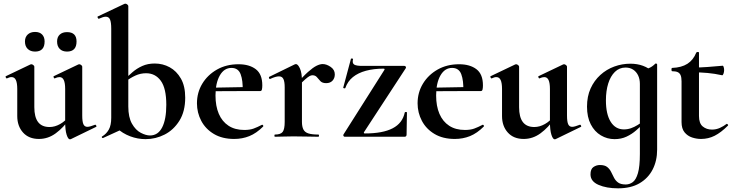

<svg xmlns="http://www.w3.org/2000/svg" viewBox="-20 -745 3991 1046"><path d="M192 12Q137 12 105.5 -23Q74 -58 74 -113V-260Q74 -293 66.5 -309Q59 -325 43 -325Q32 -325 18 -318Q14 -317 11.5 -323Q9 -329 12 -330L146 -394Q149 -395 151 -395Q156 -395 161.5 -390.5Q167 -386 167 -382V-161Q167 -107 187.5 -80Q208 -53 250 -53Q279 -53 308 -69.5Q337 -86 354 -111L360 -99Q326 -50 284 -19Q242 12 192 12ZM428 -382V-116Q428 -82 434.5 -68Q441 -54 456 -54Q463 -54 473.5 -57Q484 -60 497 -65Q501 -67 504 -61.5Q507 -56 504 -54L366 13Q364 14 361 14Q351 14 343 -11Q335 -36 335 -82V-260Q335 -293 327.5 -309Q320 -325 304 -325Q293 -325 278 -318Q275 -317 272.5 -323Q270 -329 273 -330L407 -394Q409 -395 412 -395Q417 -395 422.5 -390.5Q428 -386 428 -382ZM171 -464Q146 -464 131 -478.5Q116 -493 116 -519Q116 -543 131 -557Q146 -571 171 -571Q196 -571 209.5 -557Q223 -543 223 -519Q223 -464 171 -464ZM345 -464Q320 -464 305.5 -478.5Q291 -493 291 -519Q291 -543 305.5 -556.5Q320 -570 345 -570Q397 -570 397 -519Q397 -464 345 -464Z M773 13Q730 13 689 -2.5Q648 -18 615 -48L679 -165Q679 -106 699 -71Q719 -36 747 -21.5Q775 -7 797 -7Q841 -7 863.5 -51Q886 -95 886 -174Q886 -264 856 -305Q826 -346 776 -346Q745 -346 717 -333Q689 -320 666 -302L657 -310Q678 -331 701.5 -351.5Q725 -372 755 -385.5Q785 -399 823 -399Q867 -399 904.5 -378.5Q942 -358 965.5 -317Q989 -276 989 -213Q989 -138 957.5 -87.5Q926 -37 877 -12Q828 13 773 13ZM541 7Q537 8 535 3.5Q533 -1 537 -2Q560 -16 573 -39.5Q586 -63 586 -103V-589Q586 -623 579.5 -638.5Q573 -654 556 -654Q543 -654 519 -643Q515 -642 512.5 -648Q510 -654 512 -655L658 -724Q661 -725 663 -725Q668 -725 673.5 -720.5Q679 -716 679 -712V-56Z M1256 12Q1191 12 1145.5 -15Q1100 -42 1076.5 -86.5Q1053 -131 1053 -182Q1053 -241 1082 -289Q1111 -337 1162 -366Q1213 -395 1279 -395Q1338 -395 1373.5 -368Q1409 -341 1409 -280Q1409 -267 1407 -258Q1405 -249 1398 -249H1302Q1304 -306 1291 -340.5Q1278 -375 1241 -375Q1201 -375 1177.5 -334Q1154 -293 1154 -225Q1154 -167 1172 -125Q1190 -83 1225 -60Q1260 -37 1311 -37Q1341 -37 1361.5 -44.5Q1382 -52 1407 -65Q1409 -67 1412.5 -63Q1416 -59 1414 -56Q1377 -19 1338.5 -3.5Q1300 12 1256 12ZM1119 -248 1118 -267 1337 -271V-249Z M1600 -271 1592 -284Q1631 -329 1658 -353Q1685 -377 1704 -386.5Q1723 -396 1738 -396Q1759 -396 1781.5 -380.5Q1804 -365 1804 -340Q1804 -319 1791.5 -305.5Q1779 -292 1757 -292Q1736 -292 1725.5 -303Q1715 -314 1706.5 -324.5Q1698 -335 1682 -335Q1675 -335 1666.5 -330.5Q1658 -326 1642.5 -312.5Q1627 -299 1600 -271ZM1478 0Q1475 0 1475 -6Q1475 -12 1478 -12Q1509 -12 1520 -26.5Q1531 -41 1531 -81V-269Q1531 -300 1524 -314.5Q1517 -329 1500 -329Q1491 -329 1479 -325.5Q1467 -322 1452 -315Q1448 -313 1446 -319Q1444 -325 1446 -326L1585 -394Q1591 -396 1592 -396Q1603 -396 1614 -372Q1625 -348 1625 -303V-81Q1625 -55 1633 -39.5Q1641 -24 1660.5 -18Q1680 -12 1714 -12Q1718 -12 1718 -6Q1718 0 1714 0Q1687 0 1652.5 -1Q1618 -2 1578 -2Q1550 -2 1524 -1Q1498 0 1478 0Z M1851 -12 2074 -364Q2078 -371 2069 -371Q2016 -371 1973.5 -359.5Q1931 -348 1902.5 -325Q1874 -302 1861 -265Q1860 -263 1854.5 -264Q1849 -265 1850 -268L1892 -425Q1893 -427 1899 -426Q1905 -425 1903 -422Q1898 -400 1910 -393Q1922 -386 1953 -386Q1992 -386 2050 -386Q2108 -386 2183 -386Q2188 -386 2190.5 -382Q2193 -378 2191 -374L1963 -25Q1960 -18 1968 -18Q2017 -18 2054.5 -25Q2092 -32 2119 -46Q2146 -60 2162.5 -81.5Q2179 -103 2185 -132Q2186 -135 2191.5 -135Q2197 -135 2197 -132L2195 -11Q2195 -7 2192.5 -3.5Q2190 0 2185 0Q2136 0 2078.5 0Q2021 0 1964 0Q1907 0 1858 0Q1854 0 1851.5 -4Q1849 -8 1851 -12Z M2458 12Q2393 12 2347.5 -15Q2302 -42 2278.5 -86.5Q2255 -131 2255 -182Q2255 -241 2284 -289Q2313 -337 2364 -366Q2415 -395 2481 -395Q2540 -395 2575.5 -368Q2611 -341 2611 -280Q2611 -267 2609 -258Q2607 -249 2600 -249H2504Q2506 -306 2493 -340.5Q2480 -375 2443 -375Q2403 -375 2379.5 -334Q2356 -293 2356 -225Q2356 -167 2374 -125Q2392 -83 2427 -60Q2462 -37 2513 -37Q2543 -37 2563.5 -44.5Q2584 -52 2609 -65Q2611 -67 2614.5 -63Q2618 -59 2616 -56Q2579 -19 2540.5 -3.5Q2502 12 2458 12ZM2321 -248 2320 -267 2539 -271V-249Z M2833 12Q2778 12 2746.5 -23Q2715 -58 2715 -113V-260Q2715 -293 2707.5 -309Q2700 -325 2684 -325Q2673 -325 2659 -318Q2655 -317 2652.5 -323Q2650 -329 2653 -330L2787 -394Q2790 -395 2792 -395Q2797 -395 2802.5 -390.5Q2808 -386 2808 -382V-161Q2808 -107 2828.5 -80Q2849 -53 2891 -53Q2920 -53 2949 -69.5Q2978 -86 2995 -111L3001 -99Q2967 -50 2925 -19Q2883 12 2833 12ZM3069 -382V-116Q3069 -82 3075.5 -68Q3082 -54 3097 -54Q3104 -54 3114.5 -57Q3125 -60 3138 -65Q3142 -67 3145 -61.5Q3148 -56 3145 -54L3007 13Q3005 14 3002 14Q2992 14 2984 -11Q2976 -36 2976 -82V-260Q2976 -293 2968.5 -309Q2961 -325 2945 -325Q2934 -325 2919 -318Q2916 -317 2913.5 -323Q2911 -329 2914 -330L3048 -394Q3050 -395 3053 -395Q3058 -395 3063.5 -390.5Q3069 -386 3069 -382Z M3347 281Q3284 281 3240.5 262Q3197 243 3197 205Q3197 176 3213 165Q3229 154 3248 154Q3274 154 3287.5 164.5Q3301 175 3309 191Q3317 207 3325 223Q3333 239 3347.5 249.5Q3362 260 3389 260Q3410 260 3427.5 247Q3445 234 3455.5 198Q3466 162 3466 94V-359Q3494 -366 3513 -373Q3532 -380 3550 -398Q3552 -400 3556 -398.5Q3560 -397 3560 -394V70Q3560 131 3535.5 178.5Q3511 226 3464 253.5Q3417 281 3347 281ZM3328 13Q3288 13 3253.5 -7.5Q3219 -28 3198.5 -67.5Q3178 -107 3178 -164Q3178 -220 3197.5 -263Q3217 -306 3250.5 -336.5Q3284 -367 3326.5 -382.5Q3369 -398 3414 -398Q3452 -398 3483 -386.5Q3514 -375 3539 -352L3466 -288Q3466 -314 3456.5 -334Q3447 -354 3429.5 -365.5Q3412 -377 3388 -377Q3354 -377 3330 -353.5Q3306 -330 3293.5 -290Q3281 -250 3281 -198Q3281 -123 3307 -81.5Q3333 -40 3379 -40Q3399 -40 3417.5 -46.5Q3436 -53 3453 -63.5Q3470 -74 3483 -84L3491 -77Q3470 -56 3446 -35Q3422 -14 3393 -0.5Q3364 13 3328 13Z M3799 12Q3775 12 3750.5 4Q3726 -4 3709.5 -24Q3693 -44 3693 -80V-302Q3693 -323 3688 -335Q3683 -347 3672 -352Q3661 -357 3642 -357Q3638 -357 3638 -366Q3638 -375 3642 -375Q3693 -377 3725 -397.5Q3757 -418 3773 -458Q3775 -462 3781.5 -462Q3788 -462 3788 -458V-113Q3788 -73 3808.5 -56Q3829 -39 3859 -39Q3882 -39 3902.5 -48.5Q3923 -58 3937 -69Q3940 -72 3944.5 -67.5Q3949 -63 3945 -60Q3908 -23 3873.5 -5.5Q3839 12 3799 12ZM3914 -335Q3873 -344 3834.5 -347.5Q3796 -351 3753 -351V-377Q3794 -377 3833.5 -380Q3873 -383 3918 -387Q3920 -387 3922.5 -379.5Q3925 -372 3925 -363Q3925 -353 3921.5 -343.5Q3918 -334 3914 -335Z"/></svg>

Font: Cormorant Infant Light
Style: Regular
Weight: 300
Designer: Christian Thalmann (Catharsis Fonts)
Foundry: Catharsis Fonts
Version: Version 4.001